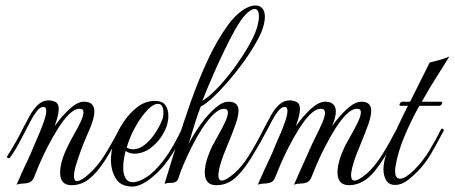

<svg xmlns="http://www.w3.org/2000/svg" viewBox="-20 -676 1672 706"><path d="M243 5Q201 5 201 -42Q201 -60 208 -85Q215 -110 230 -140Q238 -157 251.5 -180.5Q265 -204 276 -227Q287 -250 287 -263Q287 -276 273 -276Q254 -276 233.5 -255.5Q213 -235 193 -203Q173 -171 155 -136Q137 -101 124 -70.5Q111 -40 105 -24Q99 -9 88 -5Q77 -1 64.5 -1Q52 -1 41 3Q55 -29 64 -49Q73 -69 83 -89.5Q93 -110 107 -145Q115 -163 125 -186.5Q135 -210 142.5 -232.5Q150 -255 150 -268Q150 -283 140 -283Q128 -283 116 -268Q104 -253 94.5 -234.5Q85 -216 79 -205Q64 -176 49 -148Q34 -120 15 -94H14Q11 -94 7.5 -96Q4 -98 5 -99Q22 -126 37.5 -153Q53 -180 66 -207Q77 -228 90 -251.5Q103 -275 120 -291Q137 -307 159 -307Q169 -307 182 -302Q196 -296 196 -275Q196 -264 192 -248Q188 -232 181 -212Q207 -249 236 -275.5Q265 -302 289 -302Q327 -302 327 -266Q327 -244 314 -212Q310 -201 299.5 -177.5Q289 -154 278.5 -125.5Q268 -97 260 -71Q252 -45 252 -28Q252 -10 263 -10Q270 -10 281.5 -16.5Q293 -23 309 -38Q338 -64 363.5 -104Q389 -144 424 -211Q424 -213 426 -213Q429 -213 432 -210Q435 -207 433 -205Q397 -135 367.5 -88.5Q338 -42 308.5 -18.5Q279 5 243 5Z M467 10Q424 10 406 -19.5Q388 -49 388 -87Q388 -110 393 -132Q398 -154 405 -173Q416 -200 436.5 -230.5Q457 -261 486 -283Q515 -305 549 -305Q577 -305 588 -289.5Q599 -274 599 -251Q599 -247 599 -243.5Q599 -240 598 -235Q595 -208 577 -179Q559 -150 532 -130.5Q505 -111 474 -111Q456 -111 442 -121Q433 -87 433 -59Q433 -36 441.5 -21Q450 -6 468 -6Q489 -6 518.5 -24.5Q548 -43 582.5 -88Q617 -133 653 -211Q653 -212 655 -212Q658 -212 661.5 -209.5Q665 -207 663 -205Q614 -94 559.5 -42Q505 10 467 10ZM469 -127Q491 -127 512 -143.5Q533 -160 550 -185.5Q567 -211 577 -237Q581 -248 581 -262Q581 -275 576.5 -284.5Q572 -294 561 -294Q543 -294 522 -271.5Q501 -249 483 -218.5Q465 -188 456 -163Q453 -156 450.5 -148.5Q448 -141 446 -133Q458 -127 469 -127Z M775 5Q733 5 733 -42Q733 -81 761 -140Q770 -157 783.5 -180.5Q797 -204 807.5 -226.5Q818 -249 818 -262Q818 -276 804 -276Q786 -276 765 -255.5Q744 -235 723.5 -203.5Q703 -172 685.5 -137Q668 -102 655.5 -72.5Q643 -43 638 -27Q634 -11 625.5 -7Q617 -3 606.5 -3.5Q596 -4 585 0Q606 -69 630 -146.5Q654 -224 682 -303Q710 -382 743.5 -454.5Q777 -527 819 -585Q845 -620 871.5 -638Q898 -656 919 -656Q935 -656 944.5 -645.5Q954 -635 954 -614Q954 -598 947 -574.5Q940 -551 923 -522Q903 -486 875.5 -448Q848 -410 818.5 -376Q789 -342 762.5 -317.5Q736 -293 718 -284Q715 -277 707 -254Q699 -231 690.5 -202.5Q682 -174 674 -148Q693 -184 718.5 -219.5Q744 -255 771 -278.5Q798 -302 820 -302Q857 -302 857 -269Q857 -249 846 -218Q835 -187 818 -146Q800 -104 791.5 -75.5Q783 -47 783 -31Q783 -12 796 -12Q810 -12 841 -38Q870 -64 895 -103.5Q920 -143 955 -211Q957 -213 958 -213Q961 -213 964.5 -210Q968 -207 966 -205Q929 -136 899.5 -89Q870 -42 841 -18.5Q812 5 775 5ZM724 -305Q752 -322 786.5 -359.5Q821 -397 854 -444Q887 -491 908 -533Q921 -559 926.5 -579.5Q932 -600 932 -615Q932 -643 916 -643Q904 -643 885.5 -625Q867 -607 844 -566Q825 -532 805.5 -491.5Q786 -451 769 -412.5Q752 -374 740 -345Q728 -316 724 -305Z M1263 5Q1221 5 1221 -43Q1221 -81 1249 -140Q1258 -157 1271.5 -180.5Q1285 -204 1296 -227Q1307 -250 1307 -263Q1307 -276 1293 -276Q1274 -276 1253.5 -255.5Q1233 -235 1213 -203Q1193 -171 1175 -136Q1157 -101 1144 -70.5Q1131 -40 1125 -24Q1119 -9 1108 -5Q1097 -1 1084.5 -1Q1072 -1 1061 3Q1075 -29 1084 -49Q1093 -69 1102.5 -90Q1112 -111 1127 -145Q1135 -162 1146 -184Q1157 -206 1166 -227Q1175 -248 1175 -261Q1175 -276 1160 -276Q1141 -276 1120.5 -255.5Q1100 -235 1080 -203Q1060 -171 1042 -136Q1024 -101 1011 -70.5Q998 -40 992 -24Q986 -9 975 -5Q964 -1 951.5 -1Q939 -1 928 3Q942 -29 951 -49Q960 -69 970 -89.5Q980 -110 994 -145Q1002 -163 1012 -186.5Q1022 -210 1029.5 -232.5Q1037 -255 1037 -268Q1037 -283 1027 -283Q1015 -283 1003 -268Q991 -253 981.5 -234.5Q972 -216 966 -205Q954 -182 938.5 -154.5Q923 -127 908 -103Q907 -100 903 -100Q900 -100 898 -102Q896 -104 898 -108Q914 -133 928.5 -160.5Q943 -188 954 -210Q965 -231 977.5 -253.5Q990 -276 1007 -291.5Q1024 -307 1046 -307Q1056 -307 1069 -302Q1083 -296 1083 -275Q1083 -264 1079 -248Q1075 -232 1068 -212Q1094 -249 1123 -275.5Q1152 -302 1176 -302Q1215 -302 1215 -265Q1215 -246 1201 -212Q1227 -249 1256 -275.5Q1285 -302 1309 -302Q1345 -302 1345 -269Q1345 -249 1334 -218Q1323 -187 1306 -146Q1288 -104 1279.5 -75.5Q1271 -47 1271 -31Q1271 -12 1284 -12Q1298 -12 1329 -38Q1358 -64 1383 -103.5Q1408 -143 1444 -211Q1444 -213 1446 -213Q1449 -213 1452 -210Q1455 -207 1453 -205Q1400 -99 1358 -47Q1316 5 1263 5Z M1433 4Q1410 4 1400 -13Q1390 -30 1390 -53Q1390 -84 1403 -115Q1424 -170 1442.5 -210Q1461 -250 1480 -287H1453Q1449 -287 1449 -291Q1449 -294 1452 -298Q1455 -302 1459 -302H1488L1560 -446Q1577 -450 1596.5 -455.5Q1616 -461 1632 -468Q1616 -441 1588 -397.5Q1560 -354 1531 -302H1602Q1606 -302 1606 -298Q1606 -295 1603 -291Q1600 -287 1596 -287H1522Q1491 -232 1466.5 -173Q1442 -114 1434 -62Q1433 -58 1433 -53.5Q1433 -49 1433 -46Q1433 -19 1451 -19Q1462 -19 1476 -28.5Q1490 -38 1503 -51Q1535 -83 1558.5 -122Q1582 -161 1602 -201Q1604 -203 1605 -203Q1612 -203 1612 -195Q1611 -195 1606.5 -186Q1602 -177 1601 -176Q1583 -141 1564 -109Q1545 -77 1518 -48Q1503 -32 1480 -14Q1457 4 1433 4Z"/></svg>

Font: Mea Culpa
Style: Regular
Weight: 400
Designer: Robert E. Leuschke
Foundry: Robert E. Leuschke
Version: Version 1.010; ttfautohint (v1.8.3)